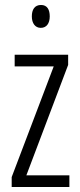

<svg xmlns="http://www.w3.org/2000/svg" viewBox="-20 -803 321 772"><path d="M145 -783C119 -783 108 -764 108 -737C108 -710 121 -691 144 -691C167 -691 180 -709 180 -737C180 -764 170 -783 145 -783ZM259 -51V-98H86L254 -542V-583H39V-536H196L27 -91V-51Z"/></svg>

Font: Noto Sans Tamil UI ExtraCondensed Light
Style: Regular
Weight: 300
Width: 2
Designer: Jelle Bosma - Monotype Design Team
Foundry: Monotype Imaging Inc.
Version: Version 2.004